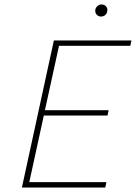

<svg xmlns="http://www.w3.org/2000/svg" viewBox="-20 -839 608 859"><path d="M244 -634 181 -346H466L461 -322H176L111 -24H456L451 0H78L221 -658H568L563 -634ZM406 -791Q406 -802 414.5 -810.5Q423 -819 434 -819Q447 -819 454.5 -810.5Q462 -802 460 -790Q459 -779 451 -772Q443 -765 432 -765Q421 -765 413.5 -772.5Q406 -780 406 -791Z"/></svg>

Font: Ysabeau Extralight
Style: Italic
Weight: 200
Italic angle: -12°
Designer: Christian Thalmann (Catharsis Fonts)
Version: Version 0.003